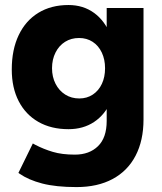

<svg xmlns="http://www.w3.org/2000/svg" viewBox="-20 -532 645 765"><path d="M57.6 159.9 53.4 156.8 110.8 39.6 121.2 45.3Q153.7 62.2 190.3 73.1Q226.9 84.1 278.3 84.1Q336 84.1 370.6 50.3Q405.1 16.6 405.1 -50.3V-500H551.8V-56.1Q551.8 27.9 520.1 88.6Q488.5 149.2 428.6 181.3Q368.7 213.4 284.8 213.4Q203.2 213.4 148.3 199.2Q93.4 184.9 57.6 159.9ZM26.9 -255.1Q26.9 -334.2 54.5 -392Q82.1 -449.9 132.8 -480.9Q183.6 -512 252.9 -512Q311.6 -512 354.8 -480.6Q398.1 -449.2 421.2 -390.6Q444.4 -332 444.4 -252.2Q444.4 -180.1 421.2 -127.4Q398.1 -74.7 354.8 -46Q311.6 -17.3 252.9 -17.3Q183.6 -17.3 132.8 -46.4Q82.1 -75.4 54.5 -128.8Q26.9 -182.3 26.9 -255.1ZM398.6 -260.2Q398.6 -295.1 385.6 -322.6Q372.5 -350.2 349.1 -365.4Q325.7 -380.6 295 -380.6Q263.5 -380.6 239.3 -365.4Q215 -350.2 201.2 -322.6Q187.3 -295.1 187.3 -260.2Q187.3 -225.7 201.3 -198.2Q215.3 -170.7 239.9 -155.2Q264.5 -139.7 296 -139.7Q326.4 -139.7 349.8 -155.2Q373.2 -170.7 385.9 -197.9Q398.6 -225 398.6 -260.2Z"/></svg>

Font: Oak Sans Light
Style: Regular
Weight: 400
Designer: Erik Kennedy, Walven
Foundry: Erik Kennedy, Walven
Version: Version 1.100;Glyphs 3.1.2 (3151)